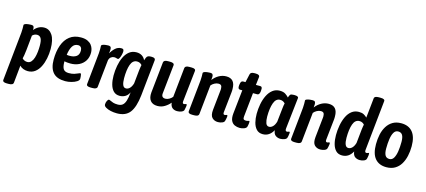

<svg xmlns="http://www.w3.org/2000/svg" viewBox="-68 -1383 4939 2224"><g transform="rotate(15 2402.0 -270.5)"><path d="M53 207Q2 207 5 177L60 -357Q63 -384 65 -407.5Q67 -431 67 -456Q67 -467 66.5 -476Q66 -485 66 -495Q66 -506 83.5 -512Q101 -518 121.5 -520Q142 -522 152 -522Q174 -522 181 -512Q188 -502 188 -483Q188 -476 187 -468Q238 -530 308 -530Q369 -530 405.5 -474Q442 -418 442 -309Q442 -251 430.5 -194.5Q419 -138 396 -92.5Q373 -47 337 -20Q301 7 251 7Q223 7 196.5 -3Q170 -13 153 -32L132 177Q129 207 77 207ZM218 -94Q246 -94 264.5 -115Q283 -136 293 -169Q303 -202 307 -240Q311 -278 311 -312Q311 -376 295.5 -402Q280 -428 248 -428Q232 -428 218 -421.5Q204 -415 192 -403L174 -226Q170 -189 165.5 -162Q161 -135 157 -121Q167 -109 183.5 -101.5Q200 -94 218 -94Z M700 7Q600 7 553.5 -45.5Q507 -98 507 -200Q507 -298 533.5 -372.5Q560 -447 613.5 -488.5Q667 -530 748 -530Q796 -530 827 -515.5Q858 -501 875 -479Q892 -457 898.5 -433Q905 -409 905 -389Q905 -332 879 -291Q853 -250 808 -228Q763 -206 706 -206Q683 -206 665.5 -208Q648 -210 633 -213V-209Q633 -146 651.5 -120Q670 -94 715 -94Q755 -94 781.5 -102.5Q808 -111 824 -119Q840 -127 848 -127Q854 -127 857 -116Q860 -105 861 -90.5Q862 -76 862 -65Q862 -46 836.5 -29.5Q811 -13 773.5 -3Q736 7 700 7ZM679 -290Q724 -290 754.5 -311Q785 -332 785 -381Q785 -406 773 -420.5Q761 -435 739 -435Q695 -435 671.5 -397.5Q648 -360 639 -293Q649 -290 659 -290Q669 -290 679 -290Z M1004 2Q952 2 955 -27L989 -357Q992 -384 994 -407.5Q996 -431 996 -456Q996 -467 995.5 -476Q995 -485 995 -495Q995 -506 1011.5 -512Q1028 -518 1047.5 -520Q1067 -522 1077 -522Q1092 -522 1101.5 -516Q1111 -510 1112.5 -491.5Q1114 -473 1108 -435Q1130 -475 1160.5 -502.5Q1191 -530 1232 -530Q1251 -530 1256.5 -521Q1262 -512 1262 -499Q1262 -485 1256.5 -461Q1251 -437 1242 -418.5Q1233 -400 1224 -400Q1215 -400 1205 -404Q1195 -408 1178 -408Q1158 -408 1140.5 -394.5Q1123 -381 1117 -359L1082 -27Q1079 2 1026 2Z M1375 212Q1336 212 1300 204Q1264 196 1240 181.5Q1216 167 1216 148Q1216 126 1226 104.5Q1236 83 1248 83Q1255 83 1268 90Q1281 97 1302.5 104Q1324 111 1358 111Q1393 111 1414.5 94.5Q1436 78 1448.5 40Q1461 2 1467 -64Q1447 -25 1417.5 -8.5Q1388 8 1353 8Q1307 8 1279 -20Q1251 -48 1238 -95.5Q1225 -143 1225 -202Q1225 -262 1236 -320.5Q1247 -379 1269.5 -426.5Q1292 -474 1328 -502Q1364 -530 1414 -530Q1452 -530 1479.5 -512.5Q1507 -495 1521 -463Q1525 -474 1527.5 -482Q1530 -490 1533 -496Q1540 -513 1553 -519Q1566 -525 1587 -525H1594Q1620 -525 1630.5 -517.5Q1641 -510 1640 -496L1595 -64Q1579 82 1528.5 147Q1478 212 1375 212ZM1402 -94Q1426 -94 1446.5 -114.5Q1467 -135 1479 -175L1496 -340Q1498 -359 1501 -375Q1504 -391 1506 -402Q1483 -429 1448 -429Q1395 -429 1373 -367Q1351 -305 1351 -203Q1351 -153 1362.5 -123.5Q1374 -94 1402 -94Z M1806 8Q1748 8 1720.5 -27Q1693 -62 1699 -126L1738 -496Q1740 -510 1752.5 -517.5Q1765 -525 1792 -525H1817Q1868 -525 1866 -496L1829 -149Q1824 -97 1874 -97Q1895 -97 1918 -109.5Q1941 -122 1957 -142L1994 -496Q1997 -525 2047 -525H2074Q2125 -525 2122 -496L2081 -122Q2078 -93 2098 -93Q2105 -93 2112 -96.5Q2119 -100 2124 -100Q2135 -100 2131 -74Q2129 -62 2126.5 -48.5Q2124 -35 2122 -27Q2116 -11 2092 -2Q2068 7 2042 7Q2008 7 1985 -11Q1962 -29 1957 -72Q1931 -40 1892 -16Q1853 8 1806 8Z M2531 7Q2488 7 2461 -21Q2434 -49 2441 -117L2466 -354Q2467 -360 2467 -365.5Q2467 -371 2467 -376Q2467 -401 2457.5 -413Q2448 -425 2424 -425Q2401 -425 2377 -412Q2353 -399 2338 -380L2301 -27Q2298 2 2246 2H2222Q2171 2 2174 -28L2208 -357Q2211 -384 2213 -407.5Q2215 -431 2215 -456Q2215 -467 2214.5 -476Q2214 -485 2214 -495Q2214 -506 2231 -512Q2248 -518 2268.5 -520Q2289 -522 2300 -522Q2321 -522 2328 -512Q2335 -502 2335 -483Q2335 -465 2332 -444Q2362 -484 2403.5 -507Q2445 -530 2491 -530Q2597 -530 2597 -408Q2597 -400 2597 -391Q2597 -382 2596 -372L2569 -122Q2566 -93 2586 -93Q2593 -93 2600 -96.5Q2607 -100 2612 -100Q2623 -100 2619 -74Q2617 -62 2614.5 -49Q2612 -36 2609 -27Q2604 -11 2580.5 -2Q2557 7 2531 7Z M2792 7Q2760 7 2732 -5.5Q2704 -18 2689 -48.5Q2674 -79 2679 -134L2710 -422H2682Q2655 -422 2659 -465L2661 -480Q2666 -523 2692 -523H2721L2743 -621Q2748 -650 2794 -650H2809Q2861 -650 2857 -618L2846 -523H2899Q2926 -523 2921 -480L2920 -465Q2915 -422 2889 -422H2838L2808 -136Q2805 -112 2812.5 -102.5Q2820 -93 2841 -93Q2853 -93 2863 -96.5Q2873 -100 2878 -100Q2888 -100 2884 -74Q2883 -63 2880.5 -49.5Q2878 -36 2875 -27Q2867 -11 2843 -2Q2819 7 2792 7Z M3069 8Q3021 8 2993 -22Q2965 -52 2953 -99.5Q2941 -147 2941 -202Q2941 -260 2952 -318.5Q2963 -377 2986.5 -425Q3010 -473 3046.5 -501.5Q3083 -530 3133 -530Q3176 -530 3202 -512Q3228 -494 3241 -478Q3250 -506 3259.5 -515.5Q3269 -525 3299 -525H3309Q3358 -525 3356 -501L3314 -127Q3312 -107 3317.5 -100Q3323 -93 3332 -93Q3341 -93 3348 -96.5Q3355 -100 3360 -100Q3371 -100 3366 -74Q3365 -61 3362.5 -48.5Q3360 -36 3357 -27Q3352 -11 3328.5 -2Q3305 7 3279 7Q3248 7 3223 -10.5Q3198 -28 3193 -73Q3172 -34 3141 -13Q3110 8 3069 8ZM3118 -94Q3141 -94 3162 -114.5Q3183 -135 3195 -175L3213 -340Q3215 -359 3217.5 -375Q3220 -391 3223 -402Q3214 -412 3199.5 -420.5Q3185 -429 3163 -429Q3112 -429 3089.5 -366Q3067 -303 3067 -203Q3067 -157 3078 -125.5Q3089 -94 3118 -94Z M3759 7Q3716 7 3689 -21Q3662 -49 3669 -117L3694 -354Q3695 -360 3695 -365.5Q3695 -371 3695 -376Q3695 -401 3685.5 -413Q3676 -425 3652 -425Q3629 -425 3605 -412Q3581 -399 3566 -380L3529 -27Q3526 2 3474 2H3450Q3399 2 3402 -28L3436 -357Q3439 -384 3441 -407.5Q3443 -431 3443 -456Q3443 -467 3442.5 -476Q3442 -485 3442 -495Q3442 -506 3459 -512Q3476 -518 3496.5 -520Q3517 -522 3528 -522Q3549 -522 3556 -512Q3563 -502 3563 -483Q3563 -465 3560 -444Q3590 -484 3631.5 -507Q3673 -530 3719 -530Q3825 -530 3825 -408Q3825 -400 3825 -391Q3825 -382 3824 -372L3797 -122Q3794 -93 3814 -93Q3821 -93 3828 -96.5Q3835 -100 3840 -100Q3851 -100 3847 -74Q3845 -62 3842.5 -49Q3840 -36 3837 -27Q3832 -11 3808.5 -2Q3785 7 3759 7Z M4020 8Q3974 8 3946 -20Q3918 -48 3905 -95.5Q3892 -143 3892 -202Q3892 -262 3903 -320.5Q3914 -379 3936.5 -426.5Q3959 -474 3995 -502Q4031 -530 4081 -530Q4117 -530 4139.5 -518Q4162 -506 4179 -488L4204 -725Q4206 -753 4258 -753H4281Q4308 -753 4320 -745.5Q4332 -738 4330 -725L4268 -127Q4264 -93 4285 -93Q4294 -93 4300.5 -96.5Q4307 -100 4312 -100Q4322 -100 4318 -74Q4316 -61 4314 -48.5Q4312 -36 4309 -27Q4303 -11 4280.5 -2Q4258 7 4232 7Q4199 7 4174.5 -10.5Q4150 -28 4145 -73Q4101 8 4020 8ZM4069 -94Q4093 -94 4113.5 -114.5Q4134 -135 4146 -175L4163 -340Q4165 -359 4168 -375Q4171 -391 4173 -402Q4150 -429 4115 -429Q4062 -429 4040 -367Q4018 -305 4018 -203Q4018 -152 4030 -123Q4042 -94 4069 -94Z M4550 7Q4462 7 4414.5 -49.5Q4367 -106 4367 -220Q4367 -282 4379 -337.5Q4391 -393 4418 -436.5Q4445 -480 4487 -505Q4529 -530 4589 -530Q4678 -530 4725.5 -473Q4773 -416 4773 -303Q4773 -241 4760.5 -185.5Q4748 -130 4721.5 -86.5Q4695 -43 4652.5 -18Q4610 7 4550 7ZM4561 -94Q4593 -94 4611.5 -125Q4630 -156 4638 -207.5Q4646 -259 4646 -321Q4646 -375 4630.5 -402Q4615 -429 4579 -429Q4546 -429 4527.5 -398Q4509 -367 4501.5 -315Q4494 -263 4494 -202Q4494 -148 4509.5 -121Q4525 -94 4561 -94Z"/></g></svg>

Font: Asap Condensed Condensed SemiBold
Style: Italic
Weight: 600
Width: 3
Italic angle: -6°
Designer: Pablo Cosgaya
Foundry: Omnibus-Type
Version: Version 3.001; ttfautohint (v1.8.4.7-5d5b)